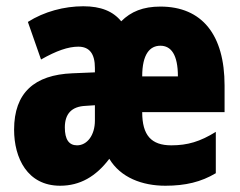

<svg xmlns="http://www.w3.org/2000/svg" viewBox="-20 -583 765 613"><path d="M492 -562C437 -562 398 -546 367 -515C341 -547 302 -563 246 -563C185 -563 121 -546 69 -513L111 -393C160 -421 198 -434 230 -434C266 -434 283 -411 283 -366V-352L211 -349C90 -344 25 -287 25 -169C25 -79 67 10 172 10C235 10 286 -19 329 -76C365 -16 434 10 508 10C572 10 622 -2 669 -30V-162C619 -131 579 -119 527 -119C463 -119 434 -151 434 -225H697V-310C697 -472 625 -562 492 -562ZM492 -437C526 -437 548 -409 548 -339H434C434 -411 459 -437 492 -437ZM253 -245 283 -247V-198C283 -151 258 -119 226 -119C200 -119 187 -138 187 -176C187 -220 209 -243 253 -245Z"/></svg>

Font: Noto Sans Hebrew ExtraCondensed Black
Style: Regular
Weight: 900
Width: 2
Designer: Monotype Design Team
Foundry: Monotype Imaging Inc.
Version: Version 2.004